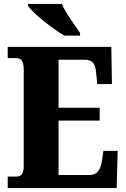

<svg xmlns="http://www.w3.org/2000/svg" viewBox="-20 -951 637 971"><path d="M305 -771H385V-784C360 -822 311 -886 293 -931H122V-921C144 -886 244 -807 305 -771ZM19 0H570L575 -188H503L496 -140C490 -96 472 -66 434 -66H276V-341H484V-406H276V-649H408C450 -649 464 -626 467 -574L472 -526H546L543 -714H19V-657H62C81 -657 100 -650 100 -600V-109C100 -76 88 -58 64 -58H19Z"/></svg>

Font: Noto Serif Sinhala Condensed Black
Style: Regular
Weight: 900
Width: 3
Designer: Jelle Bosma - Monotype Design Team
Foundry: Monotype Imaging Inc.
Version: Version 2.007